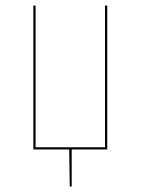

<svg xmlns="http://www.w3.org/2000/svg" viewBox="-20 -538 506 691"><path d="M366 0H238V133H231L229 0H100V-518H108V-8H358V-518H366Z"/></svg>

Font: Fira Sans Compressed Eight
Style: Regular
Weight: 100
Width: 1
Designer: bBox Type GmbH & Carrois Corporate GbR & Edenspiekermann AG
Foundry: bBox Type GmbH & Carrois Corporate GbR & Edenspiekermann AG
Version: Version 4.301